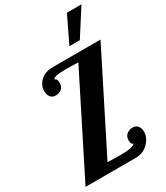

<svg xmlns="http://www.w3.org/2000/svg" viewBox="-240 -1099 1036 1199"><g transform="rotate(-30 278.0 -500.0)"><path d="M8 0 358 -696Q349 -696 318 -697Q287 -698 268 -698Q176 -698 176 -676Q193 -676 193 -644Q193 -614 174.5 -600.5Q156 -587 134 -587Q108 -587 95.5 -604.5Q83 -622 83 -646Q83 -687 116 -718.5Q149 -750 206 -750H549L204 -65Q216 -65 249.5 -64Q283 -63 300 -63Q388 -63 404 -85Q386 -85 386 -116Q386 -145 404.5 -159.5Q423 -174 446 -174Q472 -174 484.5 -157Q497 -140 497 -116Q497 -74 461 -37Q425 0 369 0ZM360 -811 451 -1000H556L435 -811Z"/></g></svg>

Font: Lobster Two
Style: Bold Italic
Weight: 700
Designer: Pablo Impallari
Foundry: Pablo Impallari. www.impallari.com
Version: Version 1.006